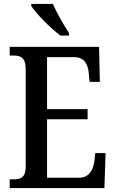

<svg xmlns="http://www.w3.org/2000/svg" viewBox="-20 -951 586 971"><path d="M286 -771H329V-784C304 -822 266 -886 248 -931H138V-921C159 -886 236 -807 286 -771ZM29 0H508L514 -177H462L457 -133C450 -89 430 -52 378 -52H218V-348H423V-399H218V-662H356C406 -662 425 -626 429 -581L433 -537H485L481 -714H29V-670H49C83 -670 110 -661 110 -601V-108C110 -55 86 -44 49 -44H29Z"/></svg>

Font: Noto Serif Georgian Condensed Medium
Style: Regular
Weight: 500
Width: 3
Designer: Monotype Design Team, Akaki Razmadze
Foundry: Google LLC
Version: Version 2.003